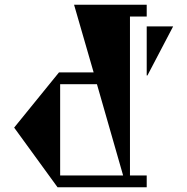

<svg xmlns="http://www.w3.org/2000/svg" viewBox="-20 -794 794 814"><path d="M602 -724H531V-50H602V0H224L40 -253L230 -487H377L294 -774H602ZM602 -682H714L605 -474H602ZM235 -50H502L391 -437H235Z"/></svg>

Font: Chokokutai
Style: Regular
Weight: 400
Designer: 108号,108go
Foundry: Font Zone 108
Version: Version 1.000; ttfautohint (v1.8.3)